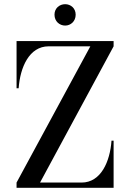

<svg xmlns="http://www.w3.org/2000/svg" viewBox="-20 -896 621 916"><path d="M59 0H522V-225H512C505 -126 462 -25 369 -25H171L522 -675V-700H59V-475H69C76 -574 119 -675 212 -675H411L59 -25ZM341 -826C341 -857 317 -876 291 -876C264 -876 240 -857 240 -826C240 -794 264 -774 291 -774C317 -774 341 -794 341 -826Z"/></svg>

Font: Sprat Condesed
Style: Regular
Weight: 400
Width: 3
Designer: Ethan Nakache
Foundry: Collletttivo
Version: Version 2.000;Glyphs 3.2 (3217)